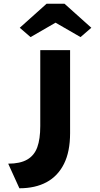

<svg xmlns="http://www.w3.org/2000/svg" viewBox="-20 -800 536 1030"><path d="M84 210 24 78Q88 78 126 56Q164 34 180 -10Q196 -54 196 -124V-531H356V-86Q356 14 323 79.5Q290 145 229.5 177.5Q169 210 84 210ZM144 -601 86 -651 230 -780H326L470 -651L412 -601L263 -687H293Z"/></svg>

Font: Lexend Mega
Style: Bold
Weight: 700
Version: Version 1.007